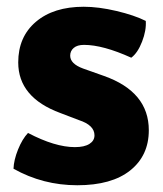

<svg xmlns="http://www.w3.org/2000/svg" viewBox="-20 -534 483 569"><path d="M20 -34Q21 -60 33.5 -91Q46 -122 63 -140Q143 -98 202 -98Q230 -98 245 -107.5Q260 -117 260 -133Q260 -163 214 -178L159 -199Q34 -245 34 -349Q34 -425 86.5 -469.5Q139 -514 228 -514Q272 -514 325 -501.5Q378 -489 412 -472Q414 -444 401 -410.5Q388 -377 369 -363Q285 -401 229 -401Q209 -401 198.5 -392Q188 -383 188 -369Q188 -345 226 -331L288 -309Q421 -262 421 -148Q421 -73 366 -29Q311 15 209 15Q107 15 20 -34Z"/></svg>

Font: Signika
Style: Bold
Weight: 700
Designer: Anna Giedrys
Foundry: Anna Giedrys
Version: Version 1.001